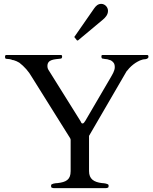

<svg xmlns="http://www.w3.org/2000/svg" viewBox="-20 -972 793 992"><path d="M507 -26C465 -31 440 -47 440 -88V-270L633 -602C633 -603 635 -605 638 -608C650 -624 665 -637 680 -647C693 -655 711 -666 731 -666C734 -667 736 -668 739 -668C744 -672 747 -672 747 -680C747 -681 746 -683 746 -685C744 -687 743 -688 740 -688H512C505 -688 504 -686 504 -680C504 -677 504 -674 506 -672C506 -670 509 -669 512 -669C519 -668 526 -666 534 -666C540 -664 547 -662 553 -660C565 -652 573 -645 573 -625C573 -605 559 -585 552 -572L421 -348C417 -343 413 -334 407 -334C400 -334 400 -339 396 -346L231 -610C227 -616 225 -623 225 -631C225 -666 262 -665 293 -669C298 -669 301 -673 301 -680C301 -683 300 -685 300 -686C298 -687 296 -688 293 -688H13C8 -688 6 -684 6 -680C6 -673 7 -668 13 -668C22 -668 37 -666 44 -662C47 -662 50 -661 51 -661C61 -658 70 -654 80 -648C105 -629 129 -602 144 -575L343 -257C344 -255 344 -254 344 -253C345 -252 345 -251 345 -250V-88C345 -43 321 -31 277 -26C268 -26 244 -23 244 -15V-10C244 -5 246 -2 249 -2C252 0 256 0 261 0H524C529 0 533 0 536 -2C539 -2 541 -5 541 -10V-15C541 -23 515 -26 507 -26ZM503 -952C486 -952 475 -941 466 -928L366 -784C365 -783 364 -782 364 -781C364 -780 365 -779 366 -778C370 -773 374 -768 378 -763H380C381 -763 383 -763 384 -764L511 -870C523 -880 538 -895 538 -916C538 -935 522 -952 503 -952Z"/></svg>

Font: fbb
Style: Regular
Weight: 400
Designer: David J. Perry, Michael Sharpe
Version: Version 1.045